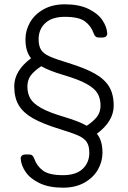

<svg xmlns="http://www.w3.org/2000/svg" viewBox="-20 -730 593 890"><path d="M455 -22Q455 19 434 56Q413 93 371.5 116.5Q330 140 272 140Q208 140 164.5 119.5Q121 99 99.5 68Q78 37 76 6V4Q76 -4 82 -9Q88 -14 97 -14H115Q124 -14 129.5 -9.5Q135 -5 139 6Q151 40 179.5 61Q208 82 272 82Q332 82 363 53Q394 24 394 -22Q394 -53 382.5 -71Q371 -89 343 -101.5Q315 -114 256 -132Q178 -156 133 -181.5Q88 -207 67 -242Q46 -277 46 -330Q46 -402 124 -460Q98 -491 98 -548Q98 -589 119 -626Q140 -663 181.5 -686.5Q223 -710 281 -710Q345 -710 388.5 -689.5Q432 -669 453.5 -638Q475 -607 477 -576V-574Q477 -566 471 -561Q465 -556 456 -556H438Q429 -556 423.5 -560.5Q418 -565 414 -576Q402 -610 373.5 -631Q345 -652 281 -652Q221 -652 190 -623Q159 -594 159 -548Q159 -517 170.5 -499Q182 -481 210 -468.5Q238 -456 297 -438Q375 -414 420 -388.5Q465 -363 486 -328Q507 -293 507 -240Q507 -168 429 -110Q455 -79 455 -22ZM446 -241Q446 -273 432.5 -296.5Q419 -320 381.5 -341Q344 -362 272 -383Q208 -402 171 -423Q138 -401 122.5 -380Q107 -359 107 -329Q107 -297 120.5 -273.5Q134 -250 171.5 -229Q209 -208 281 -187Q345 -168 382 -147Q415 -169 430.5 -190Q446 -211 446 -241Z"/></svg>

Font: Rubik
Style: Regular
Weight: 300
Designer: Hubert & Fischer
Foundry: Hubert & Fischer
Version: Version 1.100